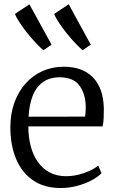

<svg xmlns="http://www.w3.org/2000/svg" viewBox="-20 -888 548 918"><path d="M270 11Q191.5 11 137.8 -26Q84 -63 56.8 -128.5Q29.5 -194 29.5 -279.5Q29.5 -344 48.8 -397.2Q68 -450.5 102.5 -489Q137 -527.5 183.5 -548.2Q230 -569 285 -569Q373.5 -569 423.5 -518.8Q473.5 -468.5 476.5 -371.5Q476.5 -343 475.5 -321.5Q474.5 -300 470.5 -283.5H115.5Q115.5 -233 126.8 -189.8Q138 -146.5 160.8 -114Q183.5 -81.5 217.5 -63.5Q251.5 -45.5 296 -45.5Q339 -45.5 382.8 -61Q426.5 -76.5 449.5 -96.5L465.5 -60Q446.5 -40.5 415.5 -24.5Q384.5 -8.5 346.5 1.2Q308.5 11 270 11ZM116.5 -330 387 -330.5Q388.5 -338.5 389.2 -352Q390 -365.5 390 -374.5Q390 -436 361 -477.2Q332 -518.5 265 -518.5Q235 -518.5 209.2 -508.5Q183.5 -498.5 163.8 -476.2Q144 -454 132 -418Q120 -382 116.5 -330ZM187 -648Q173.5 -659.5 153.5 -680.5Q133.5 -701.5 112.8 -727.2Q92 -753 75.2 -778Q58.5 -803 51.5 -821.5L120.5 -867.5L226.5 -674.5L188 -648ZM374.5 -648Q361 -659.5 341 -680.5Q321 -701.5 300.2 -727.2Q279.5 -753 262.8 -778Q246 -803 239 -821.5L308.5 -867.5L414 -674.5L375.5 -648Z"/></svg>

Font: Merriweather 20pt Light
Style: Regular
Weight: 300
Version: Version 2.100